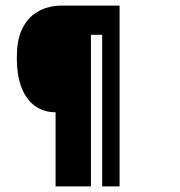

<svg xmlns="http://www.w3.org/2000/svg" viewBox="-20 -605 640 684"><path d="M178 59V-205Q137 -205 106 -226.5Q75 -248 57.5 -291Q40 -334 40 -400Q40 -459 56 -495.5Q72 -532 97 -551.5Q122 -571 148.5 -578Q175 -585 195 -585H406V59H344V-481H304V59Z"/></svg>

Font: Alumni Sans Thin Black
Style: Regular
Weight: 900
Version: Version 1.018